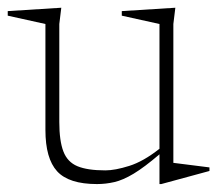

<svg xmlns="http://www.w3.org/2000/svg" viewBox="-24 -454 552 484"><path d="M125.5 -146.5Q125.5 -99 135.8 -72.2Q146 -45.5 171.2 -35Q196.5 -24.5 241.5 -24.5Q266 -24.5 301.8 -35.8Q337.5 -47 378 -79V-393.5L283 -414.5V-426L418 -434.5L413 -393.5V-43.5L504 -32V-23L382.5 10H378V-65Q340 -32.5 313 -16.2Q286 0 264.2 5Q242.5 10 220.5 10Q149.5 10 120 -22.2Q90.5 -54.5 90.5 -126.5V-393.5L-4.5 -414.5V-426L130.5 -434.5L125.5 -393.5Z"/></svg>

Font: Newsreader Text ExtraLight
Style: Regular
Weight: 275
Designer: Hugues Gentile
Foundry: Production Type
Version: Version 1.001